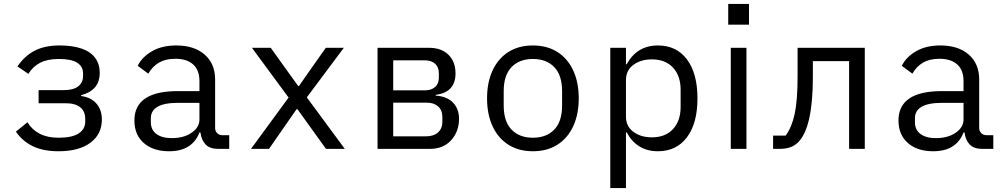

<svg xmlns="http://www.w3.org/2000/svg" viewBox="-20 -760 5140 980"><path d="M61 -88 120 -136Q144 -97 183.5 -77Q223 -57 279 -57Q348 -57 381.5 -79Q415 -101 415 -139V-153Q415 -192 389.5 -212.5Q364 -233 316 -233H177V-300H306Q354 -300 379 -319Q404 -338 404 -373V-385Q404 -420 374.5 -439.5Q345 -459 281 -459Q223 -459 185.5 -440Q148 -421 125 -383L69 -421Q105 -474 156.5 -501Q208 -528 285 -528Q352 -528 398 -511.5Q444 -495 466.5 -463.5Q489 -432 489 -389Q489 -342 464.5 -314Q440 -286 394 -274V-270Q445 -263 472.5 -231Q500 -199 500 -150Q500 -75 441.5 -31.5Q383 12 279 12Q201 12 148 -13.5Q95 -39 61 -88Z M1095 0Q1051 0 1029.5 -22.5Q1008 -45 1003 -84H998Q981 -38 942.5 -13Q904 12 843 12Q762 12 714 -30Q666 -72 666 -145Q666 -295 888 -295H998V-346Q998 -402 966 -431Q934 -460 875 -460Q825 -460 791.5 -440.5Q758 -421 737 -384L683 -424Q704 -468 755 -498Q806 -528 880 -528Q971 -528 1024.5 -481.5Q1078 -435 1078 -354V-106Q1078 -91 1088.5 -80.5Q1099 -70 1114 -70H1150V0ZM998 -150V-235H888Q818 -235 784 -215Q750 -195 750 -157V-136Q750 -97 778.5 -76Q807 -55 857 -55Q918 -55 958 -82.5Q998 -110 998 -150Z M1261 0 1453 -262 1266 -516H1362L1440 -407L1502 -321H1506L1566 -407L1643 -516H1735L1546 -263L1740 0H1644L1557 -121L1498 -203H1494L1437 -121L1353 0Z M1907 -516H2170Q2233 -516 2269 -480.5Q2305 -445 2305 -385Q2305 -337 2279.5 -309.5Q2254 -282 2204 -276V-272Q2262 -268 2292.5 -236Q2323 -204 2323 -154Q2323 -89 2283 -44.5Q2243 0 2173 0H1907ZM2153 -64Q2193 -64 2215.5 -84Q2238 -104 2238 -139V-162Q2238 -197 2216.5 -216.5Q2195 -236 2159 -236H1987V-64ZM2149 -299Q2182 -299 2201 -316Q2220 -333 2220 -364V-386Q2220 -417 2201 -434.5Q2182 -452 2149 -452H1987V-299Z M2466 -258Q2466 -340 2494.5 -401Q2523 -462 2575.5 -495Q2628 -528 2700 -528Q2772 -528 2824.5 -495Q2877 -462 2905.5 -401Q2934 -340 2934 -258Q2934 -176 2905.5 -115Q2877 -54 2824.5 -21Q2772 12 2700 12Q2628 12 2575.5 -21Q2523 -54 2494.5 -115Q2466 -176 2466 -258ZM2849 -221V-295Q2849 -376 2809 -417.5Q2769 -459 2700 -459Q2631 -459 2591 -417.5Q2551 -376 2551 -295V-221Q2551 -140 2591 -98.5Q2631 -57 2700 -57Q2769 -57 2809 -98.5Q2849 -140 2849 -221Z M3095 -516H3175V-432H3179Q3204 -479 3244 -503.5Q3284 -528 3338 -528Q3433 -528 3486.5 -456.5Q3540 -385 3540 -258Q3540 -131 3486.5 -59.5Q3433 12 3338 12Q3284 12 3244 -12.5Q3204 -37 3179 -84H3175V200H3095ZM3454 -214V-302Q3454 -373 3415 -415Q3376 -457 3307 -457Q3251 -457 3213 -429Q3175 -401 3175 -351V-165Q3175 -115 3213 -87Q3251 -59 3307 -59Q3376 -59 3415 -101Q3454 -143 3454 -214Z M3803 -740V-634H3697V-740ZM3710 -516H3790V0H3710Z M3926 -68H3990Q4021 -109 4036 -178Q4051 -247 4051 -369V-516H4394V0H4314V-448H4129V-367Q4129 -109 4054 -34Q4036 -16 4012.5 -8Q3989 0 3957 0H3926Z M4995 0Q4951 0 4929.5 -22.5Q4908 -45 4903 -84H4898Q4881 -38 4842.5 -13Q4804 12 4743 12Q4662 12 4614 -30Q4566 -72 4566 -145Q4566 -295 4788 -295H4898V-346Q4898 -402 4866 -431Q4834 -460 4775 -460Q4725 -460 4691.5 -440.5Q4658 -421 4637 -384L4583 -424Q4604 -468 4655 -498Q4706 -528 4780 -528Q4871 -528 4924.5 -481.5Q4978 -435 4978 -354V-106Q4978 -91 4988.5 -80.5Q4999 -70 5014 -70H5050V0ZM4898 -150V-235H4788Q4718 -235 4684 -215Q4650 -195 4650 -157V-136Q4650 -97 4678.5 -76Q4707 -55 4757 -55Q4818 -55 4858 -82.5Q4898 -110 4898 -150Z"/></svg>

Font: iA Writer Quattro V
Style: Regular
Weight: 400
Designer: Mike Abbink, Paul van der Laan, Pieter van Rosmalen, Oliver Reichenstein
Foundry: Information Architects Inc.
Version: Version 2.000